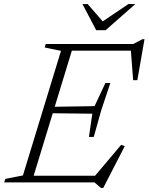

<svg xmlns="http://www.w3.org/2000/svg" viewBox="-44 -891 726 938"><path d="M254 -642.5 174.5 -659 179.5 -676H317L110.5 0H-23.5L-18 -17L68 -34ZM594.5 -655.5 615.5 -643.5H266L277 -676H607L652 -699.5H662L627 -499.5L606.5 -499ZM449 27 417.5 0H70L81 -32.5H448L409.5 -19.5L548 -183.5L565.5 -177L460.5 27ZM414 -222H390.5L407 -335.5L189 -338L199 -369L418 -372.5L471 -485.5H495L451 -353.5ZM617 -871 472 -743.5H426L359 -871H384.5L463.5 -780H448L583 -871Z"/></svg>

Font: Newsreader 16pt 16pt Light
Style: Italic
Weight: 300
Italic angle: -17°
Version: Version 1.003